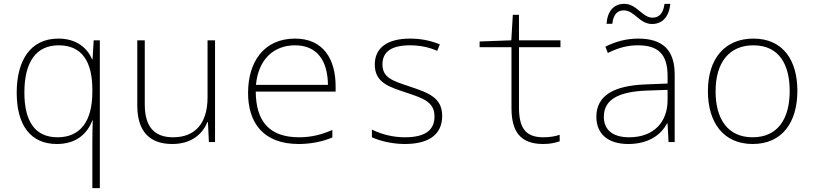

<svg xmlns="http://www.w3.org/2000/svg" viewBox="-20 -740 4240 1000"><path d="M461 0V240H500V-530H468L462 -431H460C435 -489 380 -539 284 -539C137 -539 67 -423 67 -257C67 -86 141 10 276 10C376 10 434 -42 461 -113H463C462 -81 461 -31 461 0ZM280 -25C163 -25 107 -107 107 -258C107 -416 167 -504 286 -504C404 -504 461 -423 461 -273V-261C461 -112 401 -25 280 -25Z M877 10C979 10 1035 -43 1060 -104H1063L1068 0H1100V-530H1061V-233C1061 -93 992 -25 882 -25C784 -25 734 -79 734 -197V-530H695V-191C695 -59 756 10 877 10Z M1536 10C1594 10 1657 -1 1711 -24V-63C1655 -39 1602 -25 1538 -25C1382 -25 1313 -109 1312 -263H1728V-291C1728 -434 1662 -539 1517 -539C1353 -539 1272 -416 1272 -256C1272 -101 1351 10 1536 10ZM1688 -298H1313C1326 -432 1406 -504 1517 -504C1632 -504 1687 -423 1688 -298Z M2088 10C2221 10 2283 -45 2283 -136C2283 -231 2214 -256 2112 -290C2026 -319 1972 -334 1972 -405C1972 -472 2021 -504 2116 -504C2166 -504 2216 -494 2257 -475L2271 -509C2226 -527 2176 -539 2116 -539C1999 -539 1932 -492 1932 -404C1932 -308 2009 -287 2095 -258C2185 -228 2243 -209 2243 -133C2243 -67 2201 -25 2089 -25C2026 -25 1969 -40 1917 -65V-25C1956 -7 2021 10 2088 10Z M2809 10C2846 10 2871 4 2895 -4V-38C2872 -30 2844 -25 2810 -25C2712 -25 2683 -80 2683 -182V-494H2899V-530H2683V-663H2651L2643 -530L2478 -524V-494H2644V-177C2644 -55 2690 10 2809 10Z M3139 -616H3169C3175 -671 3201 -686 3229 -686C3285 -686 3310 -615 3376 -615C3429 -615 3465 -652 3471 -720H3441C3434 -663 3407 -648 3378 -648C3326 -648 3296 -720 3232 -720C3178 -720 3144 -684 3139 -616ZM3252 10C3355 10 3421 -35 3454 -97H3457L3462 0H3494V-352C3494 -481 3430 -539 3304 -539C3241 -539 3185 -523 3133 -497L3146 -464C3201 -492 3251 -504 3302 -504C3405 -504 3457 -461 3457 -344V-305L3335 -300C3182 -293 3086 -245 3086 -132C3086 -44 3145 10 3252 10ZM3257 -25C3171 -25 3125 -64 3125 -132C3125 -226 3210 -262 3343 -268L3457 -272V-219C3457 -102 3383 -25 3257 -25Z M3900 10C4054 10 4133 -103 4133 -267C4133 -424 4060 -539 3904 -539C3757 -539 3667 -437 3667 -265C3667 -102 3748 10 3900 10ZM3900 -25C3770 -25 3707 -121 3707 -264C3707 -415 3778 -504 3904 -504C4040 -504 4093 -401 4093 -266C4093 -124 4033 -25 3900 -25Z"/></svg>

Font: Noto Sans Mono ExtraLight
Style: Regular
Weight: 200
Designer: Monotype Design Team
Foundry: Monotype Imaging Inc.
Version: Version 2.014